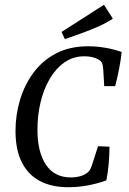

<svg xmlns="http://www.w3.org/2000/svg" viewBox="-20 -774 541 805"><path d="M267 11Q196 11 146.5 -15.5Q97 -42 71 -94.5Q45 -147 45 -225Q45 -292 64 -355.5Q83 -419 121 -470Q159 -521 216 -550.5Q273 -580 350 -580Q386 -580 423 -573.5Q460 -567 490 -556Q487 -525 479.5 -486Q472 -447 463 -413H417L413 -481Q412 -496 409 -506.5Q406 -517 392 -525Q369 -538 334 -538Q287 -538 250.5 -512.5Q214 -487 188.5 -443.5Q163 -400 150 -345Q137 -290 137 -230Q137 -137 172.5 -83.5Q208 -30 278 -30Q297 -30 314 -34.5Q331 -39 342 -47Q354 -55 358.5 -64.5Q363 -74 367 -86L391 -161L439 -159Q439 -128 436 -90.5Q433 -53 426 -18Q392 -5 350 3Q308 11 267 11ZM252 -610 238 -640 416 -754 453 -696Q432 -681 397 -665Q362 -649 323 -635Q284 -621 252 -610Z"/></svg>

Font: Yrsa
Style: Italic
Weight: 400
Italic angle: -7.10001°
Designer: Anna Giedrys (Yrsa+Rasa design), David Brezina (Yrsa art-direction, Rasa art-direction, design)
Foundry: Rosetta Type Foundry
Version: Version 2.004